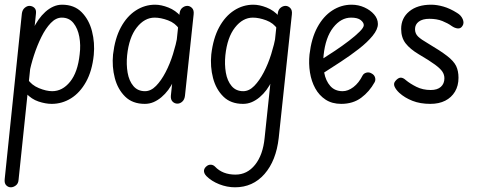

<svg xmlns="http://www.w3.org/2000/svg" viewBox="-41 -441 2043 817"><path d="M5 356Q-6 356 -14.5 347.5Q-23 339 -21 321L52 -383Q54 -399 64 -407.5Q74 -416 84 -416Q96 -416 105 -408Q114 -400 112 -383L38 324Q37 340 26.5 348Q16 356 5 356ZM179 1Q153 1 123 -9Q93 -19 70 -44L76 -105Q93 -79 124.5 -66Q156 -53 181 -53Q225 -53 257.5 -93.5Q290 -134 298 -210Q303 -249 296.5 -284.5Q290 -320 271.5 -343Q253 -366 222 -366Q197 -366 175 -343Q153 -320 135 -283.5Q117 -247 103.5 -205.5Q90 -164 83 -126L100 -318Q110 -339 123 -357.5Q136 -376 152 -390.5Q168 -405 186 -413Q204 -421 223 -421Q275 -421 306.5 -389Q338 -357 350.5 -308Q363 -259 358 -207Q351 -139 325 -92.5Q299 -46 261 -22.5Q223 1 179 1Z M575 1Q523 1 491.5 -30Q460 -61 447.5 -109Q435 -157 440 -209Q448 -278 473.5 -325Q499 -372 537 -396.5Q575 -421 619 -421Q645 -421 675.5 -409Q706 -397 728 -372L722 -317Q705 -343 674 -354.5Q643 -366 617 -366Q574 -366 541 -324Q508 -282 500 -206Q496 -167 502 -132Q508 -97 526.5 -75Q545 -53 576 -53Q601 -53 623 -75.5Q645 -98 663.5 -133.5Q682 -169 695 -210.5Q708 -252 715 -290L698 -97Q688 -76 675 -58.5Q662 -41 646 -27.5Q630 -14 612.5 -6.5Q595 1 575 1ZM714 0Q702 0 693.5 -8.5Q685 -17 686 -33L723 -384Q725 -400 735 -408Q745 -416 756 -416Q767 -416 776 -407Q785 -398 783 -380L746 -33Q744 -17 734.5 -8.5Q725 0 714 0Z M993 1Q941 1 909.5 -30Q878 -61 865.5 -109Q853 -157 858 -209Q866 -278 891.5 -325Q917 -372 955 -396.5Q993 -421 1037 -421Q1063 -421 1093.5 -409Q1124 -397 1146 -372L1140 -317Q1123 -343 1092 -354.5Q1061 -366 1035 -366Q992 -366 959 -324Q926 -282 918 -206Q914 -167 920 -132Q926 -97 944.5 -75Q963 -53 994 -53Q1019 -53 1041 -75.5Q1063 -98 1081.5 -133.5Q1100 -169 1113 -210.5Q1126 -252 1133 -290L1116 -97Q1106 -76 1093 -58.5Q1080 -41 1064 -27.5Q1048 -14 1030.5 -6.5Q1013 1 993 1ZM959 356Q925 356 892 343Q859 330 837 308Q826 296 827 284.5Q828 273 841 264Q849 259 858 260Q867 261 874 268Q906 302 961 302Q1011 302 1044.5 260Q1078 218 1085 146L1141 -384Q1143 -400 1153 -408Q1163 -416 1174 -416Q1185 -416 1194 -407Q1203 -398 1201 -380L1145 146Q1134 243 1084.5 299.5Q1035 356 959 356Z M1411 1Q1372 1 1344.5 -17Q1317 -35 1300.5 -65Q1284 -95 1278 -132.5Q1272 -170 1276 -209Q1284 -278 1309.5 -325Q1335 -372 1373 -396.5Q1411 -421 1455 -421Q1484 -421 1509.5 -409.5Q1535 -398 1551 -379.5Q1567 -361 1567 -339Q1567 -316 1544.5 -288.5Q1522 -261 1486 -233Q1450 -205 1409.5 -178.5Q1369 -152 1333 -129L1326 -187Q1353 -204 1384.5 -225Q1416 -246 1444 -267.5Q1472 -289 1489.5 -306.5Q1507 -324 1507 -334Q1507 -345 1494 -355.5Q1481 -366 1453 -366Q1410 -366 1377 -324Q1344 -282 1336 -206Q1332 -167 1338.5 -132Q1345 -97 1364.5 -75Q1384 -53 1417 -53Q1440 -53 1463 -70.5Q1486 -88 1502 -120Q1507 -129 1518.5 -132Q1530 -135 1541 -128Q1552 -122 1555 -111Q1558 -100 1553 -91Q1531 -51 1496 -25Q1461 1 1411 1Z M1790 1Q1747 1 1714 -12Q1681 -25 1658 -46Q1644 -59 1638 -72.5Q1632 -86 1642 -97Q1653 -110 1663.5 -110.5Q1674 -111 1686 -100Q1704 -85 1731 -71.5Q1758 -58 1792 -58Q1820 -58 1835 -71.5Q1850 -85 1850 -108Q1850 -123 1841.5 -136Q1833 -149 1810 -166Q1787 -183 1741 -210Q1704 -232 1685 -256.5Q1666 -281 1666 -318Q1666 -364 1700.5 -392.5Q1735 -421 1794 -421Q1818 -421 1846 -413Q1874 -405 1904 -386Q1921 -376 1928 -359.5Q1935 -343 1927 -331Q1920 -319 1907 -320Q1894 -321 1880 -331Q1865 -342 1841.5 -351.5Q1818 -361 1786 -361Q1757 -361 1741 -349Q1725 -337 1725 -317Q1725 -298 1738 -285.5Q1751 -273 1779 -257Q1833 -225 1861.5 -203Q1890 -181 1900 -160Q1910 -139 1910 -110Q1910 -76 1895 -51Q1880 -26 1853.5 -12.5Q1827 1 1790 1Z"/></svg>

Font: Edu SA Beginner
Style: Regular
Weight: 400
Designer: Tina and Corey Anderson
Foundry: Google for Education
Version: Version 1.003